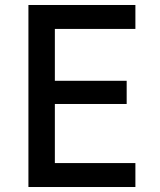

<svg xmlns="http://www.w3.org/2000/svg" viewBox="-20 -750 640 770"><path d="M94 0V-730H523V-634H200V-426H488V-333H200V-96H523V0Z"/></svg>

Font: JetBrains Mono NL SemiBold
Style: Regular
Weight: 600
Designer: Philipp Nurullin, Konstantin Bulenkov
Foundry: JetBrains
Version: Version 2.304; ttfautohint (v1.8.4.7-5d5b)